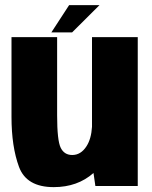

<svg xmlns="http://www.w3.org/2000/svg" viewBox="-20 -744 609 768"><path d="M361.5 0 354 -52Q290 4.5 195 4.5Q86 4.5 56 -76.5Q26 -157.5 26 -276V-595.5H208.5V-283Q208.5 -182 222.8 -153Q237 -124 269 -124Q303.5 -124 326 -159Q345 -188.5 348 -236.5V-595.5H531V0ZM185.5 -614.5 256.5 -723.5H378L268.5 -614.5Z"/></svg>

Font: Anybody ExtraBold
Style: Regular
Weight: 800
Designer: Tyler Finck
Foundry: Etcetera Type Company
Version: Version 1.010; ttfautohint (v1.8.3) -l 8 -r 50 -G 200 -x 14 